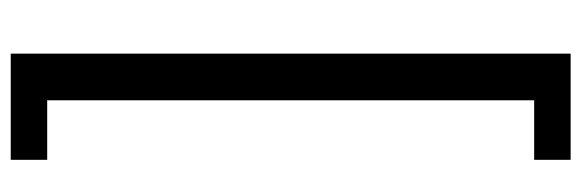

<svg xmlns="http://www.w3.org/2000/svg" viewBox="-383 -523 1084 358"><g transform="rotate(90 159.0 -344.0)"><path d="M80 178H278V110H167V-798H278V-866H80Z"/></g></svg>

Font: Noto Sans Malayalam UI
Style: Regular
Weight: 400
Designer: Jelle Bosma - Monotype Design Team
Foundry: Monotype Imaging Inc.
Version: Version 2.104